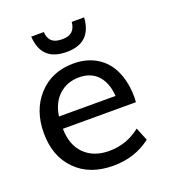

<svg xmlns="http://www.w3.org/2000/svg" viewBox="-131 -804 830 917"><g transform="rotate(-20 284.5 -346.0)"><path d="M125 -299.3C131.3 -343.8 148.4 -378.9 175.8 -404.3C203.6 -429.7 237.8 -442.4 278.8 -442.4C356.9 -442.4 406.2 -391.1 412.6 -299.3ZM290 10.7C363.8 10.7 427.2 -10.3 481 -51.8L454.1 -118.2C407.7 -81.1 355 -62.5 294.9 -62.5C243.7 -62.5 202.1 -77.6 170.9 -107.9C139.6 -138.7 123.5 -181.6 122.6 -237.8H493.7C494.6 -247.6 495.1 -255.4 495.1 -261.7C495.1 -311 486.8 -354.5 470.7 -392.1C439 -466.8 370.1 -513.7 276.4 -513.7C202.1 -513.7 142.6 -488.8 97.2 -439C52.2 -389.6 29.8 -326.2 29.8 -249C29.8 -170.4 53.2 -107.4 100.1 -60.1C147 -12.7 210.4 10.7 290 10.7ZM266.6 -576.2C350.1 -576.2 394.5 -618.7 399.9 -703.1H336.9C332.5 -658.2 309.1 -640.6 266.6 -640.6C222.2 -640.6 198.2 -657.7 194.8 -703.1H130.9C136.7 -615.7 182.1 -576.2 266.6 -576.2Z"/></g></svg>

Font: Ride
Style: Regular
Weight: 400
Version: Version 3.000